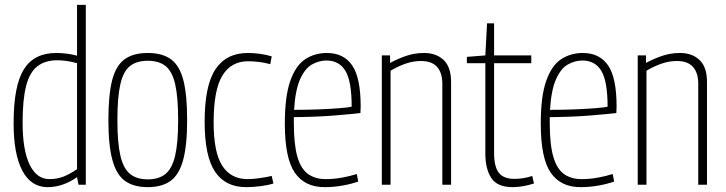

<svg xmlns="http://www.w3.org/2000/svg" viewBox="-20 -760 2986 790"><path d="M303 0 297 -31Q238 10 176 10Q108 10 72 -57.5Q36 -125 36 -253Q36 -407 78 -474.5Q120 -542 211 -542Q231 -542 252.5 -539.5Q274 -537 297 -531V-740H333V0ZM297 -64V-500Q271 -507 252 -509.5Q233 -512 216 -512Q166 -512 134 -487.5Q102 -463 87.5 -406.5Q73 -350 73 -256Q73 -142 102 -82.5Q131 -23 183 -23Q212 -23 237.5 -32Q263 -41 297 -64Z M426 -266Q426 -370 441.5 -430Q457 -490 492.5 -516Q528 -542 588 -542Q648 -542 683.5 -516Q719 -490 734.5 -430Q750 -370 750 -266Q750 -162 733.5 -101.5Q717 -41 681.5 -15.5Q646 10 588 10Q530 10 494.5 -15.5Q459 -41 442.5 -101.5Q426 -162 426 -266ZM463 -266Q463 -172 475.5 -119Q488 -66 515.5 -44Q543 -22 588 -22Q633 -22 660.5 -44Q688 -66 700.5 -119Q713 -172 713 -266Q713 -359 701 -412.5Q689 -466 661.5 -488Q634 -510 588 -510Q542 -510 514.5 -488Q487 -466 475 -412.5Q463 -359 463 -266Z M822 -259Q822 -408 866.5 -475Q911 -542 1000 -542Q1023 -542 1049.5 -538.5Q1076 -535 1098 -528L1092 -496Q1070 -502 1046.5 -505Q1023 -508 1001 -508Q931 -508 895 -449Q859 -390 859 -256Q859 -133 894.5 -78Q930 -23 999 -23Q1020 -23 1048 -27Q1076 -31 1098 -36L1105 -5Q1083 2 1052 6Q1021 10 993 10Q907 10 864.5 -54Q822 -118 822 -259Z M1315 10Q1234 10 1193 -49.5Q1152 -109 1152 -251Q1152 -364 1174.5 -427.5Q1197 -491 1236 -516.5Q1275 -542 1325 -542Q1394 -542 1429 -491Q1464 -440 1464 -322Q1464 -317 1463.5 -308Q1463 -299 1463 -295Q1431 -291 1359 -285Q1287 -279 1189 -278Q1189 -266 1189 -255Q1189 -166 1203.5 -115.5Q1218 -65 1247.5 -44Q1277 -23 1320 -23Q1353 -23 1386.5 -29Q1420 -35 1448 -44L1454 -13Q1426 -3 1389.5 3.5Q1353 10 1315 10ZM1190 -308Q1243 -308 1292.5 -310Q1342 -312 1378.5 -315Q1415 -318 1427 -321Q1427 -425 1401.5 -468Q1376 -511 1323 -511Q1293 -511 1264 -495Q1235 -479 1215 -434.5Q1195 -390 1190 -308Z M1551 0V-532H1585V-501Q1618 -519 1652.5 -530.5Q1687 -542 1725 -542Q1775 -542 1805.5 -513Q1836 -484 1836 -422V0H1800V-416Q1800 -460 1778.5 -484.5Q1757 -509 1712 -509Q1680 -509 1648.5 -498Q1617 -487 1587 -469V0Z M2090 10Q2026 10 2001.5 -27.5Q1977 -65 1977 -128V-500H1901V-526L1977 -532L1984 -664H2013V-532H2166V-500H2013V-130Q2013 -74 2032.5 -49Q2052 -24 2097 -24Q2134 -24 2170 -36L2177 -5Q2152 3 2130 6.5Q2108 10 2090 10Z M2368 10Q2287 10 2246 -49.5Q2205 -109 2205 -251Q2205 -364 2227.5 -427.5Q2250 -491 2289 -516.5Q2328 -542 2378 -542Q2447 -542 2482 -491Q2517 -440 2517 -322Q2517 -317 2516.5 -308Q2516 -299 2516 -295Q2484 -291 2412 -285Q2340 -279 2242 -278Q2242 -266 2242 -255Q2242 -166 2256.5 -115.5Q2271 -65 2300.5 -44Q2330 -23 2373 -23Q2406 -23 2439.5 -29Q2473 -35 2501 -44L2507 -13Q2479 -3 2442.5 3.5Q2406 10 2368 10ZM2243 -308Q2296 -308 2345.5 -310Q2395 -312 2431.5 -315Q2468 -318 2480 -321Q2480 -425 2454.5 -468Q2429 -511 2376 -511Q2346 -511 2317 -495Q2288 -479 2268 -434.5Q2248 -390 2243 -308Z M2604 0V-532H2638V-501Q2671 -519 2705.5 -530.5Q2740 -542 2778 -542Q2828 -542 2858.5 -513Q2889 -484 2889 -422V0H2853V-416Q2853 -460 2831.5 -484.5Q2810 -509 2765 -509Q2733 -509 2701.5 -498Q2670 -487 2640 -469V0Z"/></svg>

Font: Georama SemiCondensed ExtraLight
Style: Regular
Weight: 200
Width: 4
Designer: Jean-Baptiste Levee
Foundry: Production Type
Version: Version 1.000